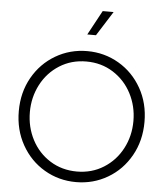

<svg xmlns="http://www.w3.org/2000/svg" viewBox="-64 -1055 977 1123"><g transform="rotate(5 424.5 -493.0)"><path d="M55 -373Q55 -483 104.5 -570.5Q154 -658 238.5 -707.5Q323 -757 424 -757Q525 -757 609.5 -707.5Q694 -658 743.5 -570.5Q793 -483 793 -373Q793 -263 743.5 -175Q694 -87 609.5 -37.5Q525 12 424 12Q323 12 238.5 -37.5Q154 -87 104.5 -175Q55 -263 55 -373ZM424 -50Q511 -50 580.5 -93.5Q650 -137 689 -211Q728 -285 728 -373Q728 -460 689.5 -534Q651 -608 581.5 -652Q512 -696 424 -696Q336 -696 266.5 -652Q197 -608 158.5 -534Q120 -460 120 -373Q120 -285 158.5 -211Q197 -137 266.5 -93.5Q336 -50 424 -50ZM493 -998H557L466 -854H415Z"/></g></svg>

Font: BLUETTI 2.0 Extralight
Style: Roman
Weight: 200
Designer: Stijn de Vries
Foundry: tokotype
Version: Version 2.005;October 31, 2023;FontCreator 14.0.0.2814 64-bi